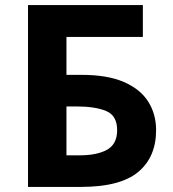

<svg xmlns="http://www.w3.org/2000/svg" viewBox="-20 -734 678 754"><path d="M90 0V-714H541V-589H241V-440H301Q402 -440 466.5 -412Q531 -384 562 -335Q593 -286 593 -223Q593 -117 522.5 -58.5Q452 0 298 0ZM241 -124H292Q361 -124 400.5 -146Q440 -168 440 -223Q440 -280 397 -298Q354 -316 280 -316H241Z"/></svg>

Font: Noto Sans
Style: Bold
Weight: 700
Designer: Monotype Design Team
Foundry: Monotype Imaging Inc.
Version: Version 2.000;GOOG;noto-source:20170915:90ef993387c0; ttfaut